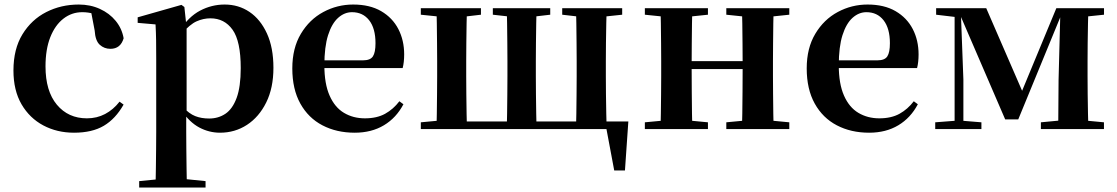

<svg xmlns="http://www.w3.org/2000/svg" viewBox="-20 -572 4951 851"><path d="M308.1 16.2Q233.1 16.2 172.2 -16Q111.3 -48.3 75.4 -109.8Q39.6 -171.4 39.6 -259.7Q39.6 -354.7 79.5 -419.9Q119.4 -485 185.1 -518.5Q250.9 -551.9 329 -551.9Q380.5 -551.9 422.8 -532.5Q465.2 -513.2 492.8 -479.5Q520.4 -445.8 528 -402.4Q514.4 -355.6 469.4 -355.6Q441.9 -355.6 422.1 -373.6Q402.4 -391.6 399.6 -436.8L381.8 -530.1L449.7 -486.3Q420.8 -503.2 396.1 -510.6Q371.4 -518 344.6 -518Q298.2 -518 261.2 -489.4Q224.1 -460.7 202.9 -407.1Q181.7 -353.5 181.7 -277.6Q181.7 -168.4 232 -108Q282.4 -47.5 365.2 -47.5Q409.5 -47.5 445.8 -66.7Q482.2 -85.9 509.9 -121.4L527.8 -108.4Q492.1 -45.4 440.3 -14.6Q388.5 16.2 308.1 16.2Z M596.9 259.3V230.8L706 220.1H785.4L891.1 230.8V259.3ZM669.4 259.3Q670.4 217.3 670.9 174.2Q671.4 131 671.9 89.9Q672.4 48.8 672.4 13.8V-308.7Q672.4 -358.5 671.9 -393Q671.4 -427.5 669.4 -463.8L590.2 -470.7V-495.2L784.2 -550.4L797.2 -540.9L805.8 -460.8L807.1 -455V-75.6L805.4 -63V13Q805.4 47.8 805.9 89.3Q806.4 130.8 806.9 174Q807.4 217.3 808.4 259.3ZM955.1 16.2Q907 16.2 863.7 -6.7Q820.4 -29.6 784.3 -82.3H772.1L790.6 -97.8Q818.5 -67.8 845.5 -57.3Q872.6 -46.7 907.1 -46.7Q947.7 -46.7 979.3 -67.9Q1010.8 -89.1 1028.9 -138.2Q1047 -187.4 1047 -270.1Q1047 -389.4 1010.9 -440.1Q974.8 -490.8 912.6 -490.8Q881.3 -490.8 851.4 -477.5Q821.5 -464.2 784 -421.1L769.1 -437.5H777.5Q815.3 -497.6 866.7 -524.8Q918.1 -551.9 975.6 -551.9Q1037.4 -551.9 1085.9 -519.1Q1134.5 -486.2 1163.2 -423.5Q1191.9 -360.9 1191.9 -271.4Q1191.9 -182.3 1160 -117.9Q1128.1 -53.5 1074.7 -18.6Q1021.3 16.2 955.1 16.2Z M1552.2 16.2Q1471.8 16.2 1409.2 -16.5Q1346.6 -49.1 1311.1 -113Q1275.6 -176.9 1275.6 -268.8Q1275.6 -358.8 1313.6 -422.2Q1351.5 -485.7 1413.2 -518.8Q1474.9 -551.9 1545.4 -551.9Q1619.1 -551.9 1669.5 -522.5Q1719.8 -493.1 1745.6 -443.2Q1771.4 -393.3 1771.4 -330.9Q1771.4 -296.1 1764.7 -270.2H1334.1V-304.6H1589.4Q1621.5 -304.6 1632.9 -322.2Q1644.3 -339.8 1644.3 -380.4Q1644.3 -446.3 1616.2 -482.2Q1588.1 -518 1540.1 -518Q1506.7 -518 1478.6 -492.9Q1450.6 -467.8 1434.1 -416Q1417.7 -364.1 1417.7 -282.7Q1417.7 -200.5 1440.9 -148.2Q1464 -95.8 1504.8 -71.7Q1545.5 -47.5 1597.4 -47.5Q1650.4 -47.5 1686.9 -67.7Q1723.3 -87.9 1750.2 -123.2L1768.1 -109.9Q1736.6 -49.8 1681.7 -16.8Q1626.7 16.2 1552.2 16.2Z M1913.9 0Q1915.6 -25.5 1916.1 -67.4Q1916.6 -109.4 1917.1 -154.7Q1917.6 -200 1917.6 -234.8V-301.2Q1917.6 -335.7 1917.1 -381Q1916.6 -426.4 1916.1 -468.7Q1915.6 -511 1913.9 -535.7H2049.7Q2048.7 -511 2048.1 -468.7Q2047.4 -426.4 2046.9 -381Q2046.4 -335.7 2046.4 -301.2V-234.8Q2046.4 -200 2046.9 -154.7Q2047.4 -109.4 2048.1 -67.4Q2048.7 -25.5 2049.7 0ZM2225.4 0Q2227.1 -25.5 2227.6 -67.4Q2228.1 -109.4 2228.6 -154.7Q2229.1 -200 2229.1 -234.8V-301.2Q2229.1 -335.7 2228.6 -381Q2228.1 -426.4 2227.6 -468.7Q2227.1 -511 2225.4 -535.7H2358.3Q2357.3 -511 2356.7 -468.7Q2356 -426.4 2355.5 -381Q2355 -335.7 2355 -301.2V-234.8Q2355 -200 2355.5 -154.7Q2356 -109.4 2356.7 -67.4Q2357.3 -25.5 2358.3 0ZM2533 0Q2534 -25.5 2534.5 -67.4Q2535 -109.4 2535.5 -154.7Q2536 -200 2536 -234.8V-301.2Q2536 -335.7 2535.5 -381Q2535 -426.4 2534.5 -468.7Q2534 -511 2533 -535.7H2669Q2668 -511 2667.2 -468.7Q2666.3 -426.4 2665.8 -381Q2665.3 -335.7 2665.3 -301.2V-234.8Q2665.3 -200 2665.8 -154.7Q2666.3 -109.4 2667.2 -67.4Q2668 -25.5 2669 0ZM2702.4 183.5 2661.9 -32.6 2713.3 0H1984.9V-33.6H2765L2750 183.5ZM1845.2 -506.8V-535.7H2111.7V-506.8L2015.1 -495.5H1955ZM2164.4 -506.8V-535.7H2418.8V-506.8L2321.7 -495.5H2265.5ZM2471.9 -506.8V-535.7H2737.7V-506.8L2630.7 -495.5H2569.8ZM1845.2 0V-29.9L1955 -40.2H1984.9V0Z M2906.9 0Q2908.6 -25.5 2909.1 -67.5Q2909.6 -109.6 2910.1 -154.8Q2910.6 -200 2910.6 -234.8V-301.2Q2910.6 -335.7 2910.1 -381.1Q2909.6 -426.5 2909.1 -468.7Q2908.6 -511 2906.9 -535.7H3048.6Q3047.6 -510.7 3047.1 -467.8Q3046.6 -425 3046.1 -378Q3045.6 -331 3045.6 -291.8V-270.6Q3045.6 -217.9 3046.1 -165Q3046.6 -112.1 3047.1 -68.6Q3047.6 -25.1 3048.6 0ZM3267.6 0Q3269.6 -25.1 3270.1 -68.6Q3270.6 -112.1 3271.1 -165Q3271.6 -217.9 3271.6 -270.6V-291.8Q3271.6 -330.7 3271.1 -378Q3270.6 -425.4 3270.1 -468.1Q3269.6 -510.7 3267.6 -535.7H3409Q3408 -510.7 3407.5 -468.5Q3407 -426.3 3406.5 -381Q3406 -335.6 3406 -301.2V-234.8Q3406 -200 3406.5 -154.8Q3407 -109.6 3407.5 -67.5Q3408 -25.5 3409 0ZM2838.2 0V-29.9L2948 -40.2H3009.6L3117.8 -29.9V0ZM2838.2 -506.8V-535.7H3117.8V-506.8L3009.6 -495.5H2948ZM3199.2 0V-29.9L3307.9 -40.2H3370.5L3478.4 -29.9V0ZM3199.2 -506.8V-535.7H3478.4V-506.8L3370.5 -495.5H3307.9ZM2977.9 -265.9V-301H3338.1V-265.9Z M3832.2 16.2Q3751.8 16.2 3689.2 -16.5Q3626.6 -49.1 3591.1 -113Q3555.6 -176.9 3555.6 -268.8Q3555.6 -358.8 3593.6 -422.2Q3631.5 -485.7 3693.2 -518.8Q3754.9 -551.9 3825.4 -551.9Q3899.1 -551.9 3949.5 -522.5Q3999.8 -493.1 4025.6 -443.2Q4051.4 -393.3 4051.4 -330.9Q4051.4 -296.1 4044.7 -270.2H3614.1V-304.6H3869.4Q3901.5 -304.6 3912.9 -322.2Q3924.3 -339.8 3924.3 -380.4Q3924.3 -446.3 3896.2 -482.2Q3868.1 -518 3820.1 -518Q3786.7 -518 3758.6 -492.9Q3730.6 -467.8 3714.1 -416Q3697.7 -364.1 3697.7 -282.7Q3697.7 -200.5 3720.9 -148.2Q3744 -95.8 3784.8 -71.7Q3825.5 -47.5 3877.4 -47.5Q3930.4 -47.5 3966.9 -67.7Q4003.3 -87.9 4030.2 -123.2L4048.1 -109.9Q4016.6 -49.8 3961.7 -16.8Q3906.7 16.2 3832.2 16.2Z M4435.3 -42.8 4233.5 -510.6H4223.7V-535.7H4351.3L4521.1 -144.6H4499.9L4662 -535.7H4695.2V-512.1H4686.2L4493.2 -42.8ZM4670.3 0 4671.9 -217.9 4680.2 -535.7H4804.1Q4803.1 -511 4802.3 -468.7Q4801.4 -426.4 4800.9 -381Q4800.4 -335.7 4800.4 -301.2V-234.8Q4800.4 -200 4800.9 -154.7Q4801.4 -109.4 4802.3 -67.4Q4803.1 -25.5 4804.1 0ZM4125.2 0V-29.9L4220.9 -37.3H4239.5L4329.9 -29.9V0ZM4593.5 0V-29.9L4702.3 -40.2H4764.6L4873.1 -29.9V0ZM4129.2 -506.8V-535.7H4235.8V-495.5H4224.5ZM4211.1 0V-535.7H4238.1L4250 -219.6V0ZM4732.6 -495.5V-535.7H4873.3V-506.8L4764.9 -495.5Z"/></svg>

Font: Noto Serif KR
Style: Regular
Weight: 200
Designer: Ryoko NISHIZUKA 西塚涼子 (kana & ideographs); Frank Grießhammer (Latin, Greek & Cyrillic); Wenlong ZHANG 张文龙 (bopomofo); San
Foundry: Adobe
Version: Version 2.001;hotconv 1.1.0;makeotfexe 2.6.0